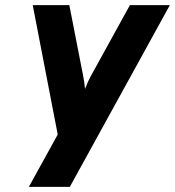

<svg xmlns="http://www.w3.org/2000/svg" viewBox="-20 -531 679 745"><path d="M204 -9 107 -511H249L303 -235Q305 -224 307 -211Q309 -198 310 -186Q316 -202 321 -213Q326 -224 332 -235L484 -511H639L251 194H92Z"/></svg>

Font: Overpass Heavy
Style: Italic
Weight: 900
Italic angle: -10°
Designer: Delve Withrington, Dave Bailey
Foundry: Delve Fonts
Version: Version 3.000;DELV;Overpass